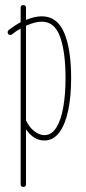

<svg xmlns="http://www.w3.org/2000/svg" viewBox="-20 -546 339 753"><path d="M154 5Q112 5 82 -39V177Q82 187 71 187Q61 187 61 177V-434Q44 -425 28 -412Q25 -409 21 -409Q10 -409 10 -420Q10 -425 14 -428Q37 -446 61 -459V-516Q61 -526 71 -526Q82 -526 82 -516V-468Q116 -482 144 -482Q204 -482 231.5 -418Q259 -354 259 -239Q259 -168 247.5 -113Q236 -58 212.5 -26.5Q189 5 154 5ZM144 -461Q117 -461 82 -445V-74Q95 -46 115 -31Q135 -16 154 -16Q182 -16 200.5 -45Q219 -74 228 -124.5Q237 -175 237 -239Q237 -343 215.5 -402Q194 -461 144 -461Z"/></svg>

Font: Zen Loop
Style: Regular
Weight: 400
Designer: Yoshimichi Ohira
Foundry: A-1 Corp ZenFonts
Version: Version 1.000; ttfautohint (v1.8.3)